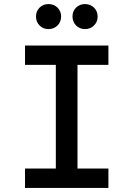

<svg xmlns="http://www.w3.org/2000/svg" viewBox="-20 -924 656 944"><path d="M254.5 0V-700H361V0ZM103 0V-95.5H513V0ZM103 -605V-700H513V-605ZM218.5 -781Q192 -781 174.5 -798.8Q157 -816.5 157 -843Q157 -869 174.5 -886.5Q192 -904 218.5 -904Q245 -904 262.8 -886.5Q280.5 -869 280.5 -843Q280.5 -816.5 262.8 -798.8Q245 -781 218.5 -781ZM398 -781Q371.5 -781 354 -798.8Q336.5 -816.5 336.5 -843Q336.5 -869 354 -886.5Q371.5 -904 398 -904Q424.5 -904 442.2 -886.5Q460 -869 460 -843Q460 -816.5 442.2 -798.8Q424.5 -781 398 -781Z"/></svg>

Font: Overpass Mono SemiBold
Style: Regular
Weight: 600
Monospace: yes
Designer: Delve Withrington, Dave Bailey
Foundry: Delve Fonts LLC
Version: Version 4.000